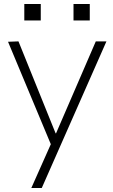

<svg xmlns="http://www.w3.org/2000/svg" viewBox="-20 -726 562 956"><path d="M136 210 233 -8 20 -518 72 -520 257 -62H259L457 -520H510L188 210ZM346 -624V-706H427V-624ZM101 -624V-706H183V-624Z"/></svg>

Font: M PLUS 1 Light
Style: Regular
Weight: 300
Designer: Coji Morishita
Foundry: UNDERFOREST DESIGN
Version: Version 1.001